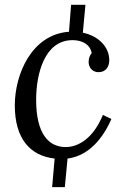

<svg xmlns="http://www.w3.org/2000/svg" viewBox="-20 -642 522 791"><path d="M332 -622.1H272.9L264.2 -511.2C109.4 -500 41 -334.5 41 -208C41 -70.8 104 0 205.1 11.2L194.8 128.9H247.1L258.3 11.2C327.6 2.4 393.6 -47.9 439 -151.9L403.8 -168.5C365.2 -73.2 303.2 -36.1 251 -36.1C180.2 -36.1 128.9 -90.8 128.9 -231C128.9 -336.9 163.1 -476.6 278.8 -476.6C317.9 -476.6 351.1 -460 357.9 -422.9C347.2 -411.1 345.2 -397 345.2 -385.3C345.2 -369.6 356.4 -343.8 387.7 -344.7C414.1 -345.2 430.2 -365.2 430.2 -394C430.2 -448.7 385.7 -494.1 321.3 -507.3Z"/></svg>

Font: Lora Italic
Style: Regular
Weight: 400
Italic angle: -3°
Designer: Olga Karpushina, Alexei Vanyashin
Foundry: Cyreal
Version: Version 1.011;PS 001.011;hotconv 1.0.70;makeotf.lib2.5.58329